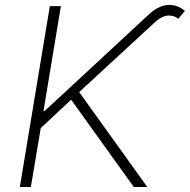

<svg xmlns="http://www.w3.org/2000/svg" viewBox="-20 -752 763 772"><path d="M59.7 0 180.4 -727.3H224.8L154.8 -305L159.1 -305.4L579.2 -694.6Q620 -732.2 661.2 -732.2Q694.2 -732.2 723.4 -708.5L697.4 -676.5Q680 -689.6 659.8 -689.6Q630.7 -689.6 599.1 -659.1L298.3 -381.7L572.4 0H518.1L266 -351.2L143.8 -236.9L104 0Z"/></svg>

Font: Inter P Extra Light
Style: Italic
Weight: 200
Italic angle: 9.39999°
Designer: Rasmus Andersson
Foundry: rsms
Version: Version 3.018;git-588b23468